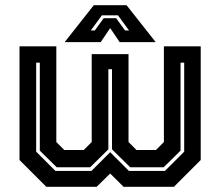

<svg xmlns="http://www.w3.org/2000/svg" viewBox="-20 -718 846 738"><path d="M55 -540H196.5V-172L227 -141.5H302L332.5 -172V-510H474V-172L504.5 -141.5H579.5L610 -172V-540H751.5V-103L648.5 0H455L403.5 -51L351.5 0H158L55 -103ZM119 -477V-135L193 -61H331.5L403.5 -133L475.5 -61H614L688 -135V-477H674V-139L609 -75H480.5L410.5 -144V-452H396.5V-144L326.5 -75H198L133 -139V-477ZM340.5 -698H466.5L578.5 -556H440L403.5 -610L367 -556H228.5ZM371.5 -659 329 -601H344.5L378.5 -648H426.5L460.5 -601H476L433.5 -659Z"/></svg>

Font: Tourney Thin
Style: Bold
Weight: 700
Version: Version 1.015